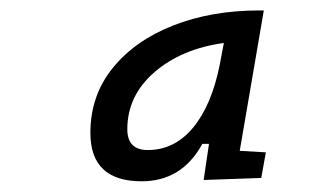

<svg xmlns="http://www.w3.org/2000/svg" viewBox="-20 -723 626 366"><path d="M474.6 -703.1H482.9L437 -435.5L486.8 -432.6L478 -383.8L368.2 -379.9L378.4 -448.7H365.7Q326.7 -377.4 250 -377.4Q152.3 -377.4 152.3 -469.7Q152.3 -540.5 194.6 -593Q236.8 -645.5 309.8 -674.3Q382.8 -703.1 474.6 -703.1ZM261.7 -437Q312.5 -437 347.9 -479.5Q383.3 -522 398.9 -599.6L406.7 -641.1Q325.7 -629.9 274.2 -585.2Q222.7 -540.5 222.7 -476.6Q222.7 -437 261.7 -437Z"/></svg>

Font: CaskaydiaCove NFP SemiLight
Style: Italic
Weight: 350
Italic angle: -10°
Designer: Aaron Bell
Foundry: Saja Typeworks
Version: Version 2111.001; VTT 6.35;Nerd Fonts 3.1.1